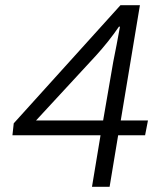

<svg xmlns="http://www.w3.org/2000/svg" viewBox="-20 -721 612 741"><path d="M335 0 368 -199H28L33 -245L445 -701H520L446 -256H551L540 -199H436L403 0ZM378 -256 417 -482Q424 -519 430 -548L443 -618H439Q400 -561 350 -506L119 -256Z"/></svg>

Font: Nebula Sans Book
Style: Regular
Weight: 400
Italic angle: -9°
Designer: Paul D. Hunt for Adobe (as Source Sans)
Foundry: Nebula Entertainment & Broadcasting LLC
Version: Version 1.010